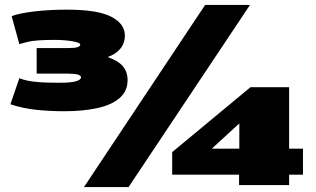

<svg xmlns="http://www.w3.org/2000/svg" viewBox="-20 -748 1277 775"><path d="M22 -327 58 -432Q74 -426 93.5 -422Q113 -418 142.5 -416Q172 -414 219 -414Q267 -414 287 -420Q307 -426 307 -436Q307 -443 294.5 -447Q282 -451 232 -451H128V-554H257Q304 -554 304 -568Q304 -576 272 -581.5Q240 -587 199 -587Q124 -587 92 -579Q60 -571 58 -570L27 -683Q60 -695 119.5 -702Q179 -709 250 -709Q374 -709 429 -680.5Q484 -652 484 -605Q484 -572 464 -549.5Q444 -527 414 -518Q457 -503 476 -480.5Q495 -458 495 -424Q495 -380 462.5 -352Q430 -324 372.5 -311.5Q315 -299 239 -299Q183 -299 128.5 -304.5Q74 -310 22 -327ZM499 7H319L808 -728H989ZM675 -43V-134L991 -396H1147V-148H1203V-43H1147V-1H945V-43ZM835 -148H946V-250Z"/></svg>

Font: Georama Expanded Black
Style: Regular
Weight: 900
Width: 7
Designer: Jean-Baptiste Levee
Foundry: Production Type
Version: Version 1.000